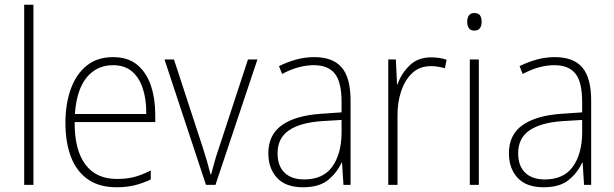

<svg xmlns="http://www.w3.org/2000/svg" viewBox="-20 -780 2591 810"><path d="M121 0H82V-760H121Z M457 -539Q520 -539 559 -506.5Q598 -474 616.5 -419Q635 -364 635 -297V-265H295Q294 -149 339.5 -87Q385 -25 473 -25Q513 -25 545 -33Q577 -41 616 -61V-23Q583 -7 548.5 1.5Q514 10 472 10Q398 10 350 -24Q302 -58 279 -119Q256 -180 256 -262Q256 -341 278.5 -404Q301 -467 345.5 -503Q390 -539 457 -539ZM457 -505Q388 -505 345.5 -453Q303 -401 296 -299H597Q598 -358 583 -405Q568 -452 537 -478.5Q506 -505 457 -505Z M849 0 674 -529H714L835 -159Q855 -98 868 -45H871Q878 -71 885.5 -98.5Q893 -126 904 -157L1026 -529H1066L889 0Z M1306 -539Q1384 -539 1421.5 -495.5Q1459 -452 1459 -355V0H1429L1423 -94H1421Q1402 -52 1364.5 -21Q1327 10 1258 10Q1185 10 1148.5 -30Q1112 -70 1112 -133Q1112 -212 1170 -252.5Q1228 -293 1335 -300L1421 -306V-349Q1421 -434 1392.5 -469.5Q1364 -505 1304 -505Q1272 -505 1239 -496Q1206 -487 1170 -468L1157 -501Q1191 -518 1228.5 -528.5Q1266 -539 1306 -539ZM1338 -269Q1248 -263 1199.5 -230.5Q1151 -198 1151 -133Q1151 -80 1180.5 -51.5Q1210 -23 1263 -23Q1343 -23 1381.5 -76.5Q1420 -130 1421 -219V-274Z M1799 -538Q1835 -538 1864 -528L1857 -492Q1843 -496 1828.5 -498.5Q1814 -501 1798 -501Q1751 -501 1720 -472.5Q1689 -444 1672.5 -395.5Q1656 -347 1657 -288V0H1618V-529H1650L1655 -424H1657Q1672 -468 1707 -503Q1742 -538 1799 -538Z M1981 -725Q1999 -725 2005.5 -714.5Q2012 -704 2012 -688Q2012 -672 2005 -661.5Q1998 -651 1981 -651Q1965 -651 1958 -661.5Q1951 -672 1951 -688Q1951 -704 1958 -714.5Q1965 -725 1981 -725ZM2000 -529V0H1962V-529Z M2321 -539Q2399 -539 2436.5 -495.5Q2474 -452 2474 -355V0H2444L2438 -94H2436Q2417 -52 2379.5 -21Q2342 10 2273 10Q2200 10 2163.5 -30Q2127 -70 2127 -133Q2127 -212 2185 -252.5Q2243 -293 2350 -300L2436 -306V-349Q2436 -434 2407.5 -469.5Q2379 -505 2319 -505Q2287 -505 2254 -496Q2221 -487 2185 -468L2172 -501Q2206 -518 2243.5 -528.5Q2281 -539 2321 -539ZM2353 -269Q2263 -263 2214.5 -230.5Q2166 -198 2166 -133Q2166 -80 2195.5 -51.5Q2225 -23 2278 -23Q2358 -23 2396.5 -76.5Q2435 -130 2436 -219V-274Z"/></svg>

Font: Noto Sans Arabic SemCond ExtLt
Style: Regular
Weight: 200
Width: 4
Designer: Monotype Design Team, Nadine Chahine, Nizar Qandah and Khaled Hosny
Foundry: Monotype Imaging Inc.
Version: Version 2.012; ttfautohint (v1.8.4.7-5d5b)